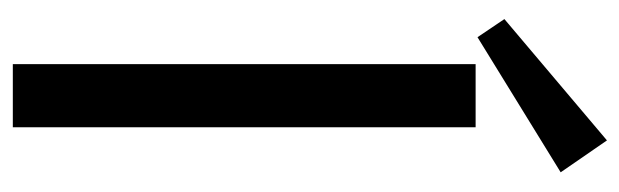

<svg xmlns="http://www.w3.org/2000/svg" viewBox="-362 -628 990 307"><g transform="rotate(90 133.5 -475.0)"><path d="M184 -740V0H83V-740ZM256 -876 40 -743 11 -786 205 -950Z"/></g></svg>

Font: Pathway Extreme 28pt Medium
Style: Regular
Weight: 500
Designer: Eduardo Rodriguez Tunni
Foundry: Eduardo Rodriguez Tunni
Version: Version 1.001;gftools[0.9.26]